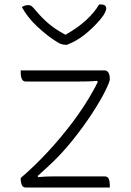

<svg xmlns="http://www.w3.org/2000/svg" viewBox="-20 -842 590 862"><path d="M281 -641H272Q265 -641 254 -644.5Q243 -648 217 -666Q187 -686 146.5 -723.5Q106 -761 78 -810Q90 -819 107 -819Q116 -819 122.5 -814Q129 -809 142 -793Q167 -763 197 -737Q227 -711 274 -686Q329 -717 366.5 -751.5Q404 -786 425 -822H431Q446 -822 451.5 -817Q457 -812 457 -804Q457 -798 451 -785Q445 -772 428 -752Q399 -718 362 -688Q325 -658 281 -641ZM73 -526H450Q460 -526 466.5 -516.5Q473 -507 473 -488V-486Q473 -475 452.5 -433.5Q432 -392 394 -333.5Q356 -275 304.5 -210.5Q253 -146 190 -89Q180 -80 169 -70Q158 -60 149 -52L151 -47Q171 -49 187.5 -49.5Q204 -50 222 -50H450Q464 -50 468.5 -38.5Q473 -27 473 -10V0H96Q83 0 78 -11.5Q73 -23 73 -40V-43Q133 -94 193 -158.5Q253 -223 305 -292Q357 -361 394 -427Q408 -451 419 -474L416 -479Q394 -477 373.5 -476.5Q353 -476 330 -476H96Q83 -476 78 -487.5Q73 -499 73 -516Z"/></svg>

Font: Recursive Sn Csl St Lt
Style: Regular
Weight: 300
Version: Version 1.079;hotconv 1.0.112;makeotfexe 2.5.65598; ttfautoh